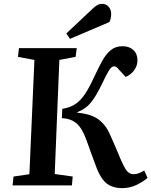

<svg xmlns="http://www.w3.org/2000/svg" viewBox="-20 -959 783 993"><path d="M302 -396Q341 -402 368.5 -420Q396 -438 419 -472Q442 -506 467 -561Q488 -606 507.5 -642Q527 -678 552 -699Q577 -720 614 -720Q648 -720 669.5 -700.5Q691 -681 691 -647Q691 -620 674.5 -596.5Q658 -573 630 -561L595 -599Q589 -607 583 -611.5Q577 -616 570 -616Q557 -616 544 -595.5Q531 -575 507 -524Q477 -462 450.5 -429Q424 -396 380 -379V-376Q450 -370 488.5 -342Q527 -314 549 -263Q565 -228 577 -199.5Q589 -171 599 -147Q621 -94 635.5 -76Q650 -58 671 -58Q686 -58 699 -63.5Q712 -69 726 -77L743 -39Q719 -18 684.5 -2Q650 14 612 14Q559 14 527 -14Q495 -42 469 -119Q460 -143 449.5 -172Q439 -201 427 -235Q404 -298 374.5 -322Q345 -346 300 -348ZM158 -649 73 -665 78 -710H377L371 -665L287 -649L263 -59L356 -46L352 0H45L50 -46L132 -58ZM459 -914Q473 -927 484 -933Q495 -939 509 -939Q528 -939 541.5 -924.5Q555 -910 555 -886Q555 -865 546 -845L342 -758L323 -786Z"/></svg>

Font: Literata 36pt SemiBold
Style: Italic
Weight: 600
Italic angle: -2°
Designer: Latin by Veronika Burian and Jose Scaglione. Greek by Irene Vlachou. Cyrillic by Vera Evstafieva
Foundry: TypeTogether
Version: Version 3.002